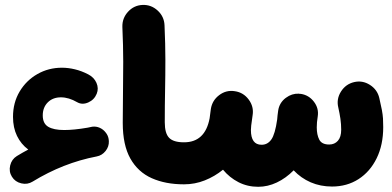

<svg xmlns="http://www.w3.org/2000/svg" viewBox="-20 -671 1558 763"><path d="M27.3 31.2Q14.6 10.7 20.5 -13.7Q26.4 -38.1 46.9 -50.8Q69.3 -64.5 92.3 -76.7Q63.5 -98.1 47.6 -130.9Q31.7 -163.6 31.7 -206.5Q31.7 -263.2 58.1 -307.4Q84.5 -351.6 128.7 -376.7Q172.9 -401.9 226.1 -401.9Q251.5 -401.9 277.8 -395.5Q304.2 -389.2 330.6 -375.5Q353.5 -363.8 363.3 -341.8Q373 -319.8 364.3 -298.3Q354.5 -274.4 330.8 -263.9Q307.1 -253.4 287.1 -264.6Q253.4 -284.2 222.2 -284.2Q189.9 -284.2 169.9 -264.2Q149.9 -244.1 149.9 -212.4Q149.9 -180.2 171.6 -167.2Q193.4 -154.3 234.9 -154.3Q273.9 -154.3 328.1 -163.6Q335 -165 341.8 -166.5Q344.7 -167 347.2 -167.5Q362.3 -169.4 376.5 -163.1Q390.6 -156.7 399.9 -144.5Q409.2 -133.3 411.6 -119.1Q412.6 -115.2 412.6 -110.4Q413.6 -88.4 399.4 -70.8Q385.3 -53.2 364.3 -49.3Q231.4 -23.9 109.4 50.8Q88.9 63.5 64.5 57.6Q40 51.8 27.3 31.2Z M467.8 -182.6Q467.8 -248.5 468.8 -306.4Q469.7 -364.3 469.7 -426Q469.7 -487.8 466.3 -564Q465.3 -598.6 488.8 -624.3Q512.2 -649.9 546.4 -651.4Q580.6 -652.8 606.4 -629.2Q632.3 -605.5 633.8 -570.8Q637.2 -496.1 637.2 -433.8Q637.2 -371.6 636 -312Q634.8 -252.4 634.8 -185.1Q634.8 -141.1 652.1 -123.3Q669.4 -105.5 710.9 -105.5H711.4Q746.1 -105.5 770.3 -81.1Q794.4 -56.6 794.4 -22Q794.4 12.2 770.3 36.9Q746.1 61.5 711.4 61.5H710.9Q637.7 61.5 583 37.1Q528.3 12.7 498 -41Q467.8 -94.7 467.8 -182.6Z M627.9 -22Q627.9 -56.6 652.6 -81.1Q677.2 -105.5 711.4 -105.5Q794.9 -105.5 813 -200.7Q814.9 -215.3 817.9 -237.8Q823.2 -272 851.1 -293Q878.9 -314 913.1 -308.6Q947.3 -303.7 968.3 -275.4Q989.3 -247.1 983.9 -213.4Q979.5 -184.6 978.3 -172.4Q977.1 -160.2 977.1 -154.3Q977.1 -95.7 1019.5 -95.7Q1043.5 -95.7 1058.3 -116.7Q1073.2 -137.7 1081.5 -196.3Q1082.5 -211.4 1085.4 -231Q1089.8 -262.2 1115.2 -281.7Q1115.7 -282.2 1116.2 -282.2Q1116.2 -282.2 1116.7 -282.7Q1139.6 -299.8 1167.5 -298.8Q1167.5 -298.8 1167.5 -298.8Q1168 -298.8 1168.9 -298.3Q1172.4 -298.3 1175.8 -297.9Q1207.5 -293 1227.5 -266.8Q1247.6 -240.7 1242.7 -208.5Q1241.7 -197.3 1239.7 -185.5Q1238.8 -174.8 1238.8 -165Q1238.8 -135.3 1248.8 -116Q1258.8 -96.7 1288.1 -96.7Q1309.6 -96.7 1322.8 -111.6Q1335.9 -126.5 1335.9 -155.3Q1335.9 -177.2 1332.8 -199Q1329.6 -220.7 1324.2 -244.6Q1316.4 -277.8 1335.2 -307.4Q1354 -336.9 1387.2 -344.7Q1420.4 -352.5 1450 -333.7Q1479.5 -314.9 1487.3 -281.7Q1494.1 -252.4 1497.6 -233.9Q1501 -215.3 1502 -200.4Q1502.9 -185.5 1502.9 -166Q1502.9 -95.2 1476.8 -42Q1450.7 11.2 1404.8 40.8Q1358.9 70.3 1299.3 70.3Q1253.4 70.3 1214.6 53.5Q1175.8 36.6 1147 5.9Q1116.2 37.1 1080.1 54.2Q1043.9 71.3 1005.9 71.3Q963.4 71.3 927.7 53Q892.1 34.7 866.2 3.4Q833 30.3 793.7 45.9Q754.4 61.5 711.4 61.5Q677.2 61.5 652.6 36.9Q627.9 12.2 627.9 -22Z"/></svg>

Font: Mikhak-DS2-FD Black
Style: Regular
Weight: 900
Designer: Amin Abedi
Version: Version 3.2